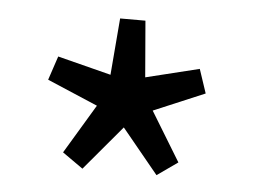

<svg xmlns="http://www.w3.org/2000/svg" viewBox="-35 -837 537 408"><g transform="rotate(5 233.5 -633.5)"><path d="M154 -471 234 -566 312 -471 356 -502 292 -607 401 -653 384 -704 270 -676 260 -796H206L196 -675L82 -704L65 -653L173 -607L110 -502Z"/></g></svg>

Font: Source Han Sans JP
Style: Regular
Weight: 400
Designer: Ryoko NISHIZUKA 西塚涼子 (kana, bopomofo & ideographs); Paul D. Hunt (Latin, Greek & Cyrillic); Sandoll Communications 산돌커뮤니
Foundry: Adobe
Version: Version 2.004;hotconv 1.0.118;makeotfexe 2.5.65603